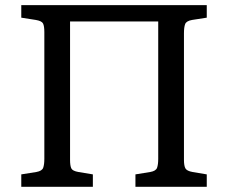

<svg xmlns="http://www.w3.org/2000/svg" viewBox="-20 -720 879 740"><path d="M62 0V-47.9L120.1 -57.1Q142.1 -61 146.5 -73.5Q150.9 -85.9 150.9 -107.9V-596.2Q150.9 -619.1 146 -629.2Q141.1 -639.2 118.2 -643.1L62 -651.9V-700.2H776.9V-651.9L720.2 -643.1Q698.2 -639.2 693.6 -627.2Q689 -615.2 689 -591.8V-104Q689 -81.1 694.6 -71Q700.2 -61 722.2 -57.1L776.9 -47.9V0H502V-47.9L559.1 -57.1Q581.1 -61 585.4 -73.5Q589.8 -85.9 589.8 -107.9V-637.2H250V-104Q250 -81.1 254.9 -71Q259.8 -61 282.2 -57.1L337.9 -47.9V0Z"/></svg>

Font: Literata
Style: Regular
Weight: 400
Designer: Latin by Veronika Burian and Jose Scaglione. Greek by Irene Vlachou. Cyrillic by Vera Evstafieva.
Foundry: TypeTogether
Version: Version 3.002